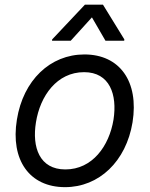

<svg xmlns="http://www.w3.org/2000/svg" viewBox="-20 -784 637 816"><path d="M256.4 11.4C400.9 11.4 516 -98 543.3 -264.2C571 -437.5 489 -552.6 338.8 -552.6C193.5 -552.6 78.5 -443.2 51.8 -275.6C23.8 -103.7 105.5 11.4 256.4 11.4ZM132.8 -264.2C150.6 -376.4 221.9 -477.3 337.4 -477.3C446.4 -477.3 479 -382.1 462.4 -275.6C443.9 -163 372.5 -63.9 257.8 -63.9C148.1 -63.9 115.4 -157.7 132.8 -264.2ZM201 -610.8H280.5L370.7 -710.2L428.3 -610.8H507.8L508.5 -616.5L417.6 -764.2H340.9L201.7 -616.5Z"/></svg>

Font: Margiela Sans
Style: Italic
Weight: 400
Italic angle: -9.39999°
Designer: Stefan Endress, Andreas Faust
Version: Version 1.100;FEAKit 1.0